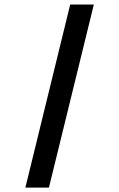

<svg xmlns="http://www.w3.org/2000/svg" viewBox="-20 -763 537 864"><path d="M295.9 -742.7H402.3L200.2 81.1H94.2Z"/></svg>

Font: Plaster
Style: Regular
Weight: 400
Designer: Eben Sorkin
Foundry: Eben Sorkin
Version: Version 1.007